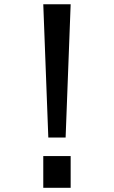

<svg xmlns="http://www.w3.org/2000/svg" viewBox="-20 -835 540 910"><path d="M314.9 -814.9 291 -183.1H209L185.1 -814.9ZM185.1 -95.2H314.9V55.2H185.1Z"/></svg>

Font: BIZ UDGothic
Style: Bold
Weight: 700
Monospace: yes
Designer: TypeBank Co., Ltd.
Foundry: Morisawa Inc.
Version: Version 1.05